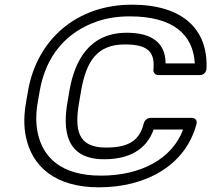

<svg xmlns="http://www.w3.org/2000/svg" viewBox="-20 -766 903 821"><path d="M425 -85C532 -85 606 -126 637 -212H763C715 -84 579 -15 412 -15C241 -15 163 -93 141 -199C133 -238 133 -282 142 -332L150 -378C176 -528 264 -629 394 -674C437 -689 484 -696 535 -696C721 -696 806 -618 813 -495H688C688 -582 630 -626 522 -626C365 -626 300 -511 277 -379L269 -332C247 -208 262 -85 425 -85ZM100 -378 92 -332C82 -277 81 -226 91 -180C117 -55 215 35 403 35C605 35 773 -59 820 -235C825 -255 811 -262 800 -262H624C611 -262 598 -252 595 -239C577 -168 535 -135 433 -135C310 -135 298 -213 319 -332L327 -379C349 -503 394 -576 514 -576C616 -576 643 -541 636 -468C635 -455 644 -445 657 -445H834C856 -445 863 -463 863 -473C870 -642 760 -746 544 -746C307 -746 138 -596 100 -378Z"/></svg>

Font: Asimov
Style: XWidOuIt
Weight: 500
Designer: Google
Version: Version 2.000980; 2014